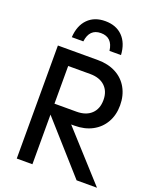

<svg xmlns="http://www.w3.org/2000/svg" viewBox="-180 -1118 995 1221"><g transform="rotate(20 317.5 -507.0)"><path d="M86 -765H357Q426 -765 478.5 -737.5Q531 -710 559.5 -659Q588 -608 588 -542Q588 -477 559.5 -427Q531 -377 479.5 -349.5Q428 -322 359 -322H337L629 0H491L192 -336V0H86ZM341 -410Q405 -410 441 -444Q477 -478 477 -538Q477 -597 441 -631Q405 -665 341 -665H192V-410ZM317 -1014Q391 -1014 435 -969.5Q479 -925 484 -845H406Q395 -933 317 -933Q240 -933 229 -845H151Q156 -925 200 -969.5Q244 -1014 317 -1014Z"/></g></svg>

Font: Application Medium
Style: Regular
Weight: 500
Designer: Wei Huang
Foundry: Wei Huang
Version: Version 0.012